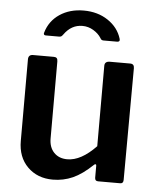

<svg xmlns="http://www.w3.org/2000/svg" viewBox="-53 -791 695 847"><g transform="rotate(5 294.0 -367.5)"><path d="M395 -154C351 -108 308.7 -85 268 -85C243.3 -85 223.7 -92.7 209 -108C194.3 -123.3 187 -144 187 -170V-511C187 -517.7 185.7 -522.5 183 -525.5C180.3 -528.5 176 -530 170 -530H78C64 -530 57 -523 57 -509V-148C57 -100 71.5 -61.7 100.5 -33C129.5 -4.3 166.7 10 212 10C243.3 10 272.8 3.8 300.5 -8.5C328.2 -20.8 357.3 -41.7 388 -71C390.7 -73.7 393 -74.7 395 -74C397 -73.3 398 -71.3 398 -68V-15C398 -5 402.7 0 412 0H510C519.3 0 524 -5.3 524 -16L526 -511C526 -523.7 520 -530 508 -530H418C402.7 -530 395 -523.3 395 -510ZM382 -621H441C449 -621 453 -623.7 453 -629L452 -635C442 -667.7 421.8 -694.2 391.5 -714.5C361.2 -734.8 325.3 -745 284 -745C242.7 -745 207.2 -735 177.5 -715C147.8 -695 128 -667.7 118 -633C116.7 -630.3 116.7 -627.7 118 -625C119.3 -622.3 122 -621 126 -621H184C188.7 -621 192.2 -621.7 194.5 -623C196.8 -624.3 199.7 -627.3 203 -632C224.3 -662 251.3 -677 284 -677C301.3 -677 317.5 -672.5 332.5 -663.5C347.5 -654.5 359 -643.7 367 -631C369 -627 371.2 -624.3 373.5 -623C375.8 -621.7 378.7 -621 382 -621Z"/></g></svg>

Font: Libre Franklin SemiBold
Style: Regular
Weight: 600
Designer: Pablo Impallari, Rodrigo Fuenzalida
Foundry: Impallari Type
Version: Version 1.002; ttfautohint (v1.5)